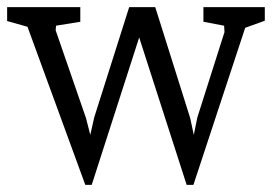

<svg xmlns="http://www.w3.org/2000/svg" viewBox="-42 -514 762 538"><path d="M197 4 35 -439 -22 -455V-494H183V-453L115 -442L114 -429L199 -183L211 -136L222 -185L320 -494H393L491 -183L501 -136L511 -185L587 -424L586 -442L528 -453V-494H700V-456L645 -436L500 4H481L348 -409L215 4Z"/></svg>

Font: Faustina Light
Style: Regular
Weight: 300
Designer: Alfonso Garcia
Foundry: http://www.omnibus-type.com
Version: Version 1.200